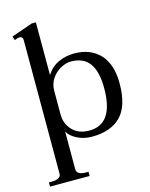

<svg xmlns="http://www.w3.org/2000/svg" viewBox="-135 -795 864 1106"><g transform="rotate(-15 296.5 -242.5)"><path d="M23 200H41Q65 200 80 192Q95 184 95 168V-629Q95 -651 74 -651Q68 -651 58.5 -647.5Q49 -644 45 -643L38 -666L164 -710H189V-396Q217 -440 261 -460Q305 -480 354 -480Q452 -480 508 -420Q564 -360 564 -247Q564 -112 504.5 -51Q445 10 331 10Q284 10 244 -10Q204 -30 189 -59V167Q189 183 203.5 191.5Q218 200 242 200H259V225H23ZM471 -242Q471 -341 435.5 -390.5Q400 -440 324 -440Q295 -440 263 -422.5Q231 -405 210 -373.5Q189 -342 189 -301V-161Q189 -105 225.5 -66.5Q262 -28 326 -28Q471 -28 471 -242Z"/></g></svg>

Font: TavirajRegular
Style: Regular
Weight: 400
Designer: Katatrad Team
Foundry: CadsonDemak
Version: Version 1.001